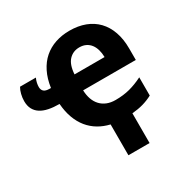

<svg xmlns="http://www.w3.org/2000/svg" viewBox="-169 -705 1028 1051"><g transform="rotate(-30 345.0 -180.0)"><path d="M163.1 -335Q170.9 -390.1 191.7 -431.6Q212.4 -473.1 244.1 -500.7Q275.9 -528.3 317.1 -542.2Q358.4 -556.2 407.2 -556.2Q461.4 -556.2 504.9 -539.8Q548.3 -523.4 578.9 -491.7Q609.4 -460 625.7 -413.8Q642.1 -367.7 642.1 -308.1V-235.8H309.1Q310.1 -204.6 319.1 -179.4Q328.1 -154.3 344.5 -137Q360.8 -119.6 384 -110.4Q407.2 -101.1 437 -101.1Q486.3 -101.1 527.3 -111.8Q568.4 -122.6 610.8 -144V-28.8Q581.1 -13.2 550 -4.4Q519 4.4 480 7.8V195.8H346.2V1Q306.6 -8.3 274.2 -27.6Q241.7 -46.9 217.5 -76.4Q193.4 -106 178.7 -145.8Q164.1 -185.5 160.2 -235.8Q122.6 -235.8 92.8 -241.9Q63 -248 42.5 -261.2Q22 -274.4 11 -295.2Q0 -315.9 0 -345.2Q0 -367.2 5.4 -388.7Q10.7 -410.2 20 -425.8H120.1Q113.3 -410.6 110.6 -397.5Q107.9 -384.3 107.9 -373Q107.9 -355 118.7 -345Q129.4 -335 154.8 -335ZM408.2 -450.2Q368.2 -450.2 342 -422.4Q315.9 -394.5 312 -335H502Q501.5 -359.9 495.6 -380.9Q489.7 -401.9 478.3 -417.2Q466.8 -432.6 449.2 -441.4Q431.6 -450.2 408.2 -450.2Z"/></g></svg>

Font: Droid Sans
Style: Bold
Weight: 700
Foundry: Ascender Corporation
Version: Version 1.00 build 112